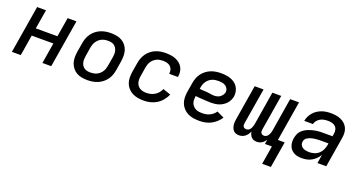

<svg xmlns="http://www.w3.org/2000/svg" viewBox="-42 -1147 3683 1968"><g transform="rotate(20 1800.0 -163.5)"><path d="M29 0 115 -520H212L177 -310H413L448 -520H544L458 0H362L399 -226H163L126 0Z M855 8Q823 8 792.5 2.5Q762 -3 736 -17.5Q710 -32 691.5 -55.5Q673 -79 663.5 -107.5Q654 -136 654 -167.5Q654 -199 659 -231L676 -331Q680 -358 690 -385Q700 -412 717 -436Q734 -460 758 -478.5Q782 -497 808.5 -508Q835 -519 863 -523.5Q891 -528 918 -528Q950 -528 981 -522.5Q1012 -517 1037.5 -502.5Q1063 -488 1082 -464.5Q1101 -441 1110 -412.5Q1119 -384 1119 -352.5Q1119 -321 1114 -289L1098 -189Q1093 -162 1083.5 -135Q1074 -108 1056.5 -84Q1039 -60 1015.5 -41.5Q992 -23 965 -12Q938 -1 910.5 3.5Q883 8 855 8ZM856 -76Q873 -76 890.5 -79Q908 -82 924.5 -89.5Q941 -97 955 -109.5Q969 -122 979 -137Q989 -152 994.5 -169Q1000 -186 1003 -203L1020 -303Q1023 -321 1023.5 -338.5Q1024 -356 1019.5 -373Q1015 -390 1006 -404Q997 -418 983.5 -427.5Q970 -437 952.5 -440.5Q935 -444 917 -444Q900 -444 883 -441Q866 -438 849.5 -430.5Q833 -423 819 -410.5Q805 -398 795 -383Q785 -368 779 -351Q773 -334 770 -317L754 -217Q751 -199 750.5 -181.5Q750 -164 754 -147Q758 -130 767 -116Q776 -102 790 -92.5Q804 -83 821 -79.5Q838 -76 856 -76Z M1467 8Q1435 8 1403.5 2.5Q1372 -3 1344.5 -17Q1317 -31 1296.5 -53.5Q1276 -76 1265.5 -105Q1255 -134 1254.5 -166Q1254 -198 1259 -231L1276 -331Q1280 -358 1290 -385Q1300 -412 1316.5 -435.5Q1333 -459 1356.5 -478Q1380 -497 1406.5 -508Q1433 -519 1461 -523.5Q1489 -528 1516 -528Q1543 -528 1570.5 -524.5Q1598 -521 1622.5 -511.5Q1647 -502 1667.5 -486Q1688 -470 1701 -448Q1714 -426 1718 -399Q1722 -372 1717 -344Q1717 -343 1717 -342Q1717 -341 1717 -340H1621Q1621 -341 1621 -341.5Q1621 -342 1621 -342Q1625 -365 1618.5 -386Q1612 -407 1596.5 -420.5Q1581 -434 1559.5 -439Q1538 -444 1516 -444Q1499 -444 1481.5 -441Q1464 -438 1448 -430.5Q1432 -423 1418 -410.5Q1404 -398 1394 -383Q1384 -368 1378.5 -351Q1373 -334 1370 -317L1354 -217Q1351 -199 1351 -180.5Q1351 -162 1356 -145Q1361 -128 1372 -114Q1383 -100 1398 -91.5Q1413 -83 1431 -79.5Q1449 -76 1467 -76Q1490 -76 1513 -81.5Q1536 -87 1557 -99.5Q1578 -112 1594 -131.5Q1610 -151 1619 -173L1704 -143Q1689 -109 1664.5 -79Q1640 -49 1607.5 -29Q1575 -9 1539 -0.5Q1503 8 1467 8Z M2074 8Q2041 8 2009 3Q1977 -2 1949 -16Q1921 -30 1900 -52.5Q1879 -75 1867.5 -103.5Q1856 -132 1855 -165Q1854 -198 1859 -231L1876 -331Q1880 -359 1890 -386Q1900 -413 1917.5 -437Q1935 -461 1959 -479.5Q1983 -498 2010.5 -509Q2038 -520 2066 -524Q2094 -528 2121 -528Q2149 -528 2175.5 -524.5Q2202 -521 2226.5 -512Q2251 -503 2271.5 -487.5Q2292 -472 2305.5 -450Q2319 -428 2324 -401.5Q2329 -375 2325 -348Q2321 -327 2311 -306.5Q2301 -286 2286 -269.5Q2271 -253 2251.5 -240.5Q2232 -228 2211.5 -221Q2191 -214 2169.5 -211Q2148 -208 2127 -208Q2105 -208 2083.5 -209.5Q2062 -211 2040.5 -212Q2019 -213 1997 -214.5Q1975 -216 1954 -219V-217Q1951 -198 1951 -179Q1951 -160 1957 -143Q1963 -126 1975 -112.5Q1987 -99 2002.5 -90.5Q2018 -82 2036.5 -79Q2055 -76 2074 -76Q2094 -76 2114.5 -79.5Q2135 -83 2154 -91.5Q2173 -100 2190 -114Q2207 -128 2219 -146L2298 -108Q2280 -80 2254.5 -57Q2229 -34 2199.5 -19Q2170 -4 2138 2Q2106 8 2074 8ZM2131 -287Q2146 -287 2162.5 -291Q2179 -295 2193 -305Q2207 -315 2217 -329.5Q2227 -344 2230 -359Q2233 -380 2224 -398Q2215 -416 2199 -426.5Q2183 -437 2162.5 -440.5Q2142 -444 2122 -444Q2104 -444 2086.5 -441.5Q2069 -439 2052 -431.5Q2035 -424 2020.5 -412Q2006 -400 1995.5 -384.5Q1985 -369 1979 -352Q1973 -335 1970 -317L1968 -303Q1988 -299 2008.5 -298.5Q2029 -298 2049.5 -296.5Q2070 -295 2090 -291Q2110 -287 2131 -287Z M2832 201 2865 0H2789L2797 -48Q2789 -36 2778.5 -25Q2768 -14 2755.5 -6.5Q2743 1 2729 4.5Q2715 8 2701 8Q2701 8 2701 8Q2701 8 2701 8Q2684 8 2668.5 2.5Q2653 -3 2642 -14.5Q2631 -26 2625 -41Q2619 -56 2616 -72Q2609 -56 2598.5 -41Q2588 -26 2573.5 -14.5Q2559 -3 2542 2.5Q2525 8 2508 8Q2507 8 2507 8Q2507 8 2507 8Q2490 8 2474 2.5Q2458 -3 2447 -15Q2436 -27 2430 -42.5Q2424 -58 2422 -75Q2420 -92 2421.5 -109.5Q2423 -127 2426 -144L2488 -520H2585L2520 -128Q2518 -118 2519 -108.5Q2520 -99 2525 -91Q2530 -83 2539 -79.5Q2548 -76 2558 -76Q2567 -76 2576.5 -80Q2586 -84 2593 -91Q2600 -98 2604.5 -106.5Q2609 -115 2612.5 -124Q2616 -133 2618 -142Q2620 -151 2622 -160L2681 -520H2778L2713 -128Q2712 -118 2712.5 -108.5Q2713 -99 2718.5 -91Q2724 -83 2733 -79.5Q2742 -76 2752 -76Q2761 -76 2770 -80Q2779 -84 2786 -91Q2793 -98 2798 -106.5Q2803 -115 2806.5 -124Q2810 -133 2812 -142Q2814 -151 2816 -160L2875 -520H2972L2900 -84H2974L2927 201Z M3195 8Q3195 8 3195 8Q3195 8 3195 8H3194Q3172 8 3149.5 4.5Q3127 1 3108.5 -9Q3090 -19 3075.5 -34.5Q3061 -50 3053.5 -70Q3046 -90 3044.5 -112.5Q3043 -135 3047 -158Q3051 -178 3058.5 -198.5Q3066 -219 3081 -235.5Q3096 -252 3114.5 -264Q3133 -276 3153 -284Q3173 -292 3193.5 -297.5Q3214 -303 3234.5 -306.5Q3255 -310 3275.5 -310.5Q3296 -311 3317 -311H3413L3418 -341Q3422 -363 3417 -384.5Q3412 -406 3396.5 -420Q3381 -434 3360 -439Q3339 -444 3316 -444Q3296 -444 3275 -440.5Q3254 -437 3234.5 -426.5Q3215 -416 3200.5 -398.5Q3186 -381 3182 -360H3087Q3091 -385 3102.5 -409Q3114 -433 3131 -453Q3148 -473 3170.5 -488Q3193 -503 3217.5 -512Q3242 -521 3267 -524.5Q3292 -528 3316 -528Q3345 -528 3373 -524Q3401 -520 3426 -509Q3451 -498 3471 -480Q3491 -462 3502.5 -437.5Q3514 -413 3515.5 -384.5Q3517 -356 3512 -327L3458 0H3362L3377 -94Q3363 -70 3342.5 -50Q3322 -30 3298 -16.5Q3274 -3 3247.5 2.5Q3221 8 3195 8ZM3245 -76Q3271 -76 3298.5 -84.5Q3326 -93 3347.5 -112.5Q3369 -132 3380.5 -158Q3392 -184 3397 -211L3399 -228H3317Q3305 -228 3292.5 -227.5Q3280 -227 3268 -226Q3256 -225 3243.5 -223Q3231 -221 3218.5 -218Q3206 -215 3194 -210Q3182 -205 3171 -198Q3160 -191 3153 -180Q3146 -169 3144 -157Q3140 -137 3148 -119.5Q3156 -102 3171.5 -92.5Q3187 -83 3206 -79.5Q3225 -76 3245 -76Z"/></g></svg>

Font: Iosevka SS04 Medium Extended
Style: Italic
Weight: 500
Width: 7
Italic angle: -9°
Monospace: yes
Designer: Belleve Invis
Foundry: Belleve Invis
Version: Version 19.0.0; ttfautohint (v1.8.4)